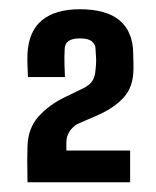

<svg xmlns="http://www.w3.org/2000/svg" viewBox="-20 -824 330 405"><path d="M38 -439.5Q37.5 -470.5 37.5 -486Q37.5 -501.5 38 -515.5Q39 -553.5 61.5 -578.5Q84 -603.5 119 -620L155 -637.5Q170 -645 175.2 -653.8Q180.5 -662.5 181.5 -676.5Q183 -688.5 182.8 -698.8Q182.5 -709 181.5 -721Q181.5 -730 174 -736.5Q166.5 -743 148.5 -743Q117 -743 116.5 -721Q115.5 -706 116 -688.8Q116.5 -671.5 117 -661.5H39Q38.5 -675.5 38 -685.5Q37.5 -695.5 38 -711Q40.5 -758.5 68.8 -781.5Q97 -804.5 148.5 -804.5Q204.5 -804.5 232.5 -780.8Q260.5 -757 261 -711Q261 -704.5 261.2 -700.2Q261.5 -696 261.5 -691Q261.5 -686 261.5 -677Q261 -640.5 240.8 -618.2Q220.5 -596 185 -580.5L143.5 -562.5Q133.5 -557 126.8 -546.8Q120 -536.5 120 -524V-506.5H254.5V-439.5Z"/></svg>

Font: Big Shoulders Medium
Style: Regular
Weight: 500
Designer: Patric King
Foundry: XO Type Co
Version: Version 2.002